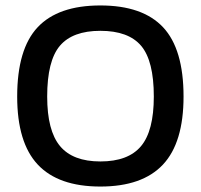

<svg xmlns="http://www.w3.org/2000/svg" viewBox="-20 -674 737 704"><path d="M43 -320Q43 -494 118 -574Q193 -654 348 -654Q503 -654 578 -574Q653 -494 653 -320Q653 -151 577.5 -70.5Q502 10 348 10Q194 10 118.5 -70.5Q43 -151 43 -320ZM544 -320Q544 -451 497.5 -506Q451 -561 348 -561Q246 -561 199.5 -506Q153 -451 153 -320Q153 -195 200 -138.5Q247 -82 348 -82Q450 -82 497 -138Q544 -194 544 -320Z"/></svg>

Font: Kanit
Style: Regular
Weight: 400
Designer: Katatrad Team
Foundry: Cadson Demak
Version: Version 1.001